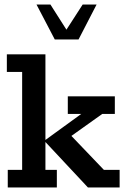

<svg xmlns="http://www.w3.org/2000/svg" viewBox="-20 -821 549 841"><path d="M179 -77H229V0H14V-77H77V-506H10V-583H179V-208L336 -322H277V-399H483V-322H428L247 -193L280 -239L435 -77H504V0H365L179 -199ZM220 -648 140 -801H201L271 -691L342 -801H403L324 -648Z"/></svg>

Font: Rokkitt SemiBold SemiBold
Style: Regular
Weight: 600
Version: Version 3.103